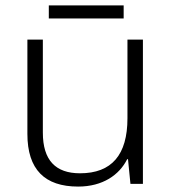

<svg xmlns="http://www.w3.org/2000/svg" viewBox="-20 -678 636 708"><path d="M436 -658H160V-610H436ZM507 -532H450V-242C450 -107 392 -39 275 -39C185 -39 138 -87 138 -189V-532H81V-184C81 -53 145 10 268 10C359 10 420 -33 449 -91H452L461 0H507Z"/></svg>

Font: Noto Sans Gurmukhi Light
Style: Regular
Weight: 300
Designer: Jelle Bosma - Monotype Design Team
Foundry: Monotype Imaging Inc.
Version: Version 2.004